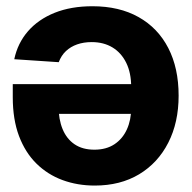

<svg xmlns="http://www.w3.org/2000/svg" viewBox="-20 -576 603 603"><path d="M270.3 -556.4Q354.7 -556.4 415.3 -522.3Q476 -488.2 508.5 -425.2Q541 -362.2 541 -275.6Q541 -191.5 508.5 -127.9Q476.1 -64.3 417 -28.7Q357.9 6.8 277.5 6.8Q223.3 6.8 176.5 -10.4Q129.7 -27.6 94.5 -62.2Q59.4 -96.7 39.7 -148.8Q20.1 -200.9 20.1 -270.3V-311.7H480.9V-218.4H93.4L163.9 -242.8Q163.9 -201.3 176.6 -170.5Q189.3 -139.7 214.3 -122.8Q239.3 -105.9 276.4 -105.9Q313.5 -105.9 339.3 -122.9Q365 -139.9 378.5 -169.6Q392 -199.3 392 -236.9V-302.9Q392 -347.1 376.5 -378.6Q361 -410.2 333.3 -427Q305.5 -443.8 268 -443.8Q242.9 -443.8 222.3 -436.6Q201.8 -429.4 187 -415.5Q172.3 -401.6 164.5 -380.7L24.8 -390Q35.4 -440.4 67.9 -477.9Q100.4 -515.3 151.8 -535.9Q203.1 -556.4 270.3 -556.4Z"/></svg>

Font: Inter Tight
Style: Regular
Weight: 400
Designer: Rasmus Andersson
Foundry: rsms
Version: Version 3.002